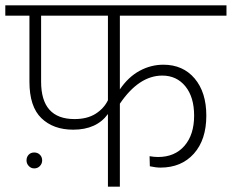

<svg xmlns="http://www.w3.org/2000/svg" viewBox="-35 -704 874 724"><path d="M417 -645V-367Q449 -414 491.5 -437Q534 -460 581 -460Q655 -460 699 -408Q743 -356 743 -268Q743 -177 696 -124.5Q649 -72 570 -72Q553 -72 530 -77L529 -115Q546 -112 561 -112Q624 -112 660.5 -154Q697 -196 697 -268Q697 -338 664 -378.5Q631 -419 577 -419Q489 -419 417 -313V0H372V-274Q329 -215 241 -215Q166 -215 121 -258.5Q76 -302 76 -396V-645H-15V-684H819V-645ZM372 -326V-645H120V-396Q120 -255 246 -255Q294 -255 325.5 -275Q357 -295 372 -326ZM65 -99Q65 -112 73 -120.5Q81 -129 94 -129Q107 -129 115.5 -120.5Q124 -112 124 -99Q124 -87 115.5 -78Q107 -69 94 -69Q82 -69 73.5 -78Q65 -87 65 -99Z"/></svg>

Font: FiraGO ExtraLight
Style: Regular
Weight: 200
Designer: bBox Type
Foundry: bBox Type GmbH
Version: Version 1.001